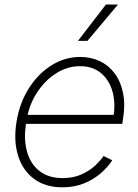

<svg xmlns="http://www.w3.org/2000/svg" viewBox="-20 -800 600 832"><path d="M250.5 11.7Q175.8 11.7 126.7 -25.4Q77.6 -62.5 57.9 -127Q38.1 -191.4 51.8 -273.4Q64.9 -354 105 -417.2Q145 -480.5 202.9 -516.8Q260.7 -553.2 327.6 -553.2Q374.5 -553.2 412.8 -534.9Q451.2 -516.6 477.3 -481.4Q503.4 -446.3 513.4 -396Q523.4 -345.7 512.7 -281.7L509.8 -263.2H77.6L84 -302.2H493.2L470.7 -288.1Q481.9 -352.1 467.5 -403.1Q453.1 -454.1 417.2 -483.6Q381.3 -513.2 326.7 -513.2Q272 -513.2 223.4 -482.4Q174.8 -451.7 140.9 -399.7Q106.9 -347.7 96.2 -284.7L93.3 -266.6Q82 -198.2 96.7 -144.3Q111.3 -90.3 150.6 -59.3Q189.9 -28.3 251.5 -28.3Q296.9 -28.3 331.8 -43.7Q366.7 -59.1 390.9 -81.3Q415 -103.5 428.7 -124L466.3 -105.5Q449.2 -78.1 418.7 -51Q388.2 -23.9 345.9 -6.1Q303.7 11.7 250.5 11.7ZM317.9 -623 439 -780.3H491.2L358.9 -623Z"/></svg>

Font: Inter Tight ExtraLight
Style: Italic
Weight: 250
Italic angle: -9.39999°
Designer: Rasmus Andersson
Foundry: rsms
Version: Version 3.004